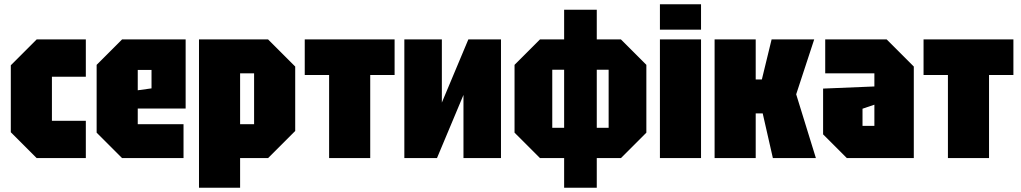

<svg xmlns="http://www.w3.org/2000/svg" viewBox="-20 -746 4816 906"><path d="M31 -122V-438L153 -560H385V-384H225V-176H385V0H153Z M436 -120V-440L556 -560H856V-234H630V-160H846V0H556ZM630 -320 695 -329V-416H630Z M919 140V-560H1245L1373 -432V-128L1245 0H1113V140ZM1179 -400H1113V-160H1179Z M1727 0V-392H1842V-560H1418V-392H1533V0Z M2344 0H2167V-298L2042 0H1888V-560H2065V-262L2190 -560H2344Z M2408 -120V-440L2528 -560H2910L3030 -440V-120L2910 0H2528ZM2586 -417V-143H2852V-417ZM2796 140H2642V-700H2796Z M3094 0V-560H3288V0ZM3094 -606V-726H3288V-606Z M3352 0V-560H3546V-371H3575L3621 -560H3822L3737 -301L3830 0H3627L3579 -211H3546V0Z M3864 -112V-328L4106 -338V-400H3874V-560H4164L4292 -432V0H3976ZM4050 -233V-152H4106V-252Z M4647 0V-392H4762V-560H4338V-392H4453V0Z"/></svg>

Font: Tektur Condensed ExtraBold
Style: Regular
Weight: 800
Width: 3
Designer: Adam Jagosz
Foundry: Adam Jagosz
Version: Version 1.005;gftools[0.9.30]